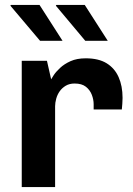

<svg xmlns="http://www.w3.org/2000/svg" viewBox="-20 -757 537 777"><path d="M68 0V-511H170L187 -436Q189 -440 197.5 -453Q206 -466 223 -482Q240 -498 265.5 -509.5Q291 -521 327 -521Q379 -521 411.5 -501Q444 -481 460 -445Q476 -409 476 -361Q476 -350 475 -337Q474 -324 473 -314H359V-335Q359 -354 351.5 -373.5Q344 -393 327.5 -406Q311 -419 282 -419Q261 -419 246 -410Q231 -401 221.5 -387.5Q212 -374 207.5 -357.5Q203 -341 203 -327V0ZM325 -592 206 -734 208 -737H323L416 -592ZM142 -592 22 -734 24 -737H140L233 -592Z"/></svg>

Font: Chivo Medium SemiBold
Style: Regular
Weight: 600
Version: Version 2.002